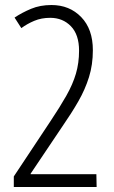

<svg xmlns="http://www.w3.org/2000/svg" viewBox="-20 -745 454 765"><path d="M35 0V-42L181 -262Q219 -319 244.5 -364Q270 -409 282.5 -451.5Q295 -494 295 -543Q295 -607 262.5 -640.5Q230 -674 180 -674Q145 -674 116.5 -662Q88 -650 65 -633L38 -675Q68 -695 104 -710Q140 -725 185 -725Q257 -725 303.5 -677Q350 -629 350 -545Q350 -487 334.5 -437.5Q319 -388 292 -341Q265 -294 229 -242L102 -53V-51H364L365 0Z"/></svg>

Font: Noto Sans Malayalam ExtraCondensed Light
Style: Regular
Weight: 300
Width: 2
Designer: Jelle Bosma - Monotype Design Team
Foundry: Monotype Imaging Inc.
Version: Version 2.104; ttfautohint (v1.8.4.7-5d5b)